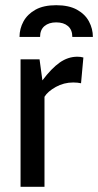

<svg xmlns="http://www.w3.org/2000/svg" viewBox="-20 -718 377 738"><path d="M59 0V-490H132L143 -409Q178 -455.5 209.8 -477.8Q241.5 -500 277.5 -500Q290 -500 300.5 -497L291.5 -398Q285 -399.5 277.8 -400.2Q270.5 -401 261.5 -401Q225.5 -401 194.5 -383.8Q163.5 -366.5 151 -346V0ZM196 -698Q244.5 -698 275.8 -680.8Q307 -663.5 322 -635.5Q337 -607.5 337 -576H258Q258 -603.5 241.2 -617.8Q224.5 -632 196 -632Q168 -632 151 -617.8Q134 -603.5 134 -576H55Q55 -607.5 70.2 -635.5Q85.5 -663.5 116.5 -680.8Q147.5 -698 196 -698Z"/></svg>

Font: Cabin
Style: Regular
Weight: 400
Width: 4
Designer: Pablo Impallari
Foundry: Pablo Impallari. http://www.impallari.com Igino Marini. http://www.ikern.com
Version: Version 3.001